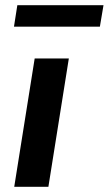

<svg xmlns="http://www.w3.org/2000/svg" viewBox="-20 -722 420 742"><path d="M35 0 114 -496H246L167 0ZM34 -619 47 -702H380L366 -619Z"/></svg>

Font: Nunito Sans 9pt
Style: Bold Italic
Weight: 700
Italic angle: -9°
Version: Version 3.101;gftools[0.9.27]